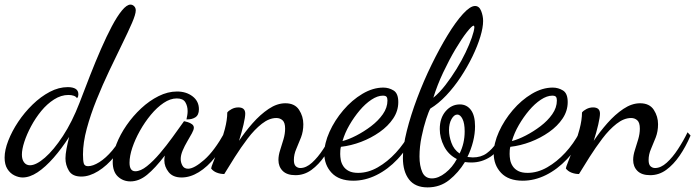

<svg xmlns="http://www.w3.org/2000/svg" viewBox="-36 -740 3016 833"><path d="M62 30Q45 30 26.5 21Q8 12 -4 -7Q-16 -26 -16 -56Q-16 -89 0 -130Q16 -171 43 -211.5Q70 -252 105.5 -286.5Q141 -321 180 -341.5Q219 -362 258 -362Q280 -362 292 -354.5Q304 -347 304 -331Q304 -327 303 -322.5Q302 -318 298 -314Q294 -321 284 -324.5Q274 -328 261 -328Q229 -328 198.5 -308.5Q168 -289 143 -258.5Q118 -228 99 -192.5Q80 -157 69.5 -124.5Q59 -92 59 -69Q59 -48 68.5 -35.5Q78 -23 94 -23Q121 -23 159 -56Q197 -89 237 -150Q277 -211 309 -294Q331 -352 354.5 -412Q378 -472 402 -527Q426 -582 449 -625.5Q472 -669 493 -694.5Q514 -720 530 -720Q539 -720 546 -713Q553 -706 553 -695Q553 -678 536.5 -640Q520 -602 494 -549Q468 -496 438.5 -434Q409 -372 383 -307.5Q357 -243 340.5 -182Q324 -121 324 -70Q324 -43 327.5 -31Q331 -19 346 -19Q367 -19 395 -36.5Q423 -54 451 -87Q479 -120 500 -167L515 -155Q495 -103 461.5 -62Q428 -21 390 2.5Q352 26 317 26Q278 26 263 1Q248 -24 248 -53Q248 -70 252.5 -94Q257 -118 264 -146Q232 -96 196.5 -55.5Q161 -15 127 7.5Q93 30 62 30Z M530 47Q498 47 475.5 26Q453 5 453 -38Q453 -73 469 -114.5Q485 -156 513 -196.5Q541 -237 576.5 -270Q612 -303 652 -323Q692 -343 732 -343Q772 -343 799.5 -322Q827 -301 827 -266Q827 -241 811.5 -231Q796 -221 773 -222Q775 -231 776.5 -240Q778 -249 778 -258Q778 -280 768 -296.5Q758 -313 731 -313Q703 -313 674 -293.5Q645 -274 618.5 -242Q592 -210 571 -172.5Q550 -135 538 -99Q526 -63 526 -34Q526 3 551 3Q574 3 601.5 -19Q629 -41 657.5 -74.5Q686 -108 712 -144Q738 -180 758 -208Q761 -214 764 -214Q769 -213 779 -210Q789 -207 797 -201Q805 -195 805 -186Q805 -177 796.5 -161.5Q788 -146 776.5 -126.5Q765 -107 756.5 -87Q748 -67 748 -50Q748 -35 755.5 -21.5Q763 -8 780 -8Q806 -8 850 -46.5Q894 -85 939 -166L952 -153Q930 -99 897 -57.5Q864 -16 826.5 7Q789 30 752 30Q714 30 695.5 6.5Q677 -17 677 -44Q677 -49 677.5 -54Q678 -59 679 -65Q637 -10 602 18.5Q567 47 530 47Z M1246 20Q1209 20 1190.5 1.5Q1172 -17 1172 -46Q1172 -66 1179.5 -89Q1187 -112 1194 -136Q1201 -160 1201 -182Q1201 -208 1190 -218Q1179 -228 1163 -228Q1132 -228 1100 -203Q1068 -178 1038.5 -139Q1009 -100 983 -59Q957 -18 937 15Q920 15 904.5 9Q889 3 880 -9Q880 -14 890.5 -40Q901 -66 915 -103Q929 -140 939.5 -180Q950 -220 950 -252Q956 -260 969.5 -267Q983 -274 998 -274Q1028 -274 1028 -247Q1028 -232 1020.5 -199.5Q1013 -167 1001 -129Q1027 -168 1060 -205.5Q1093 -243 1129.5 -267.5Q1166 -292 1202 -292Q1243 -292 1261.5 -263.5Q1280 -235 1280 -201Q1280 -170 1270 -144Q1260 -118 1249.5 -94Q1239 -70 1239 -46Q1239 -26 1247.5 -18.5Q1256 -11 1267 -11Q1292 -11 1317.5 -34Q1343 -57 1366.5 -93Q1390 -129 1408 -166L1421 -152Q1400 -103 1373.5 -64.5Q1347 -26 1315.5 -3Q1284 20 1246 20Z M1497 44Q1435 44 1403 10Q1371 -24 1371 -74Q1371 -118 1393.5 -168Q1416 -218 1453.5 -262Q1491 -306 1536.5 -333Q1582 -360 1627 -360Q1651 -360 1671.5 -347.5Q1692 -335 1692 -297Q1692 -259 1670 -226Q1648 -193 1611 -167Q1574 -141 1530.5 -124.5Q1487 -108 1443 -103Q1441 -95 1440.5 -87.5Q1440 -80 1440 -72Q1440 -60 1442.5 -46Q1445 -32 1453.5 -19Q1462 -6 1477.5 2Q1493 10 1518 10Q1561 10 1603 -14Q1645 -38 1681.5 -77.5Q1718 -117 1743 -165L1758 -154Q1731 -94 1689 -49.5Q1647 -5 1597.5 19.5Q1548 44 1497 44ZM1450 -128Q1477 -135 1510 -152Q1543 -169 1574 -192.5Q1605 -216 1625 -244.5Q1645 -273 1645 -304Q1645 -315 1641 -320Q1637 -325 1625 -325Q1602 -325 1575.5 -307.5Q1549 -290 1524.5 -261Q1500 -232 1480 -197.5Q1460 -163 1450 -128Z M1819 73Q1765 73 1738.5 38.5Q1712 4 1712 -55Q1712 -105 1729 -172.5Q1746 -240 1774 -314.5Q1802 -389 1836.5 -459.5Q1871 -530 1906 -587.5Q1941 -645 1972.5 -679.5Q2004 -714 2025 -714Q2043 -714 2051.5 -692.5Q2060 -671 2060 -649Q2060 -621 2048 -581Q2036 -541 2014 -495.5Q1992 -450 1963 -406Q1934 -362 1900 -326Q1866 -290 1831 -269Q1824 -257 1813 -223.5Q1802 -190 1793 -146.5Q1784 -103 1784 -61Q1784 -21 1796 6.5Q1808 34 1838 34Q1866 34 1896.5 10Q1927 -14 1946 -50Q1909 -69 1890.5 -105.5Q1872 -142 1872 -180Q1872 -228 1897.5 -257.5Q1923 -287 1959 -287Q1989 -287 2007 -263Q2025 -239 2025 -192Q2025 -160 2016.5 -126Q2008 -92 1992 -59Q1998 -59 2003.5 -58Q2009 -57 2015 -57Q2051 -57 2075.5 -75Q2100 -93 2116.5 -118.5Q2133 -144 2144 -167L2157 -151Q2130 -85 2092 -60Q2054 -35 2009 -35Q2002 -35 1995 -35.5Q1988 -36 1981 -37Q1953 9 1913 41Q1873 73 1819 73ZM1958 -74Q1969 -96 1974.5 -120Q1980 -144 1980 -170Q1980 -205 1970.5 -224Q1961 -243 1948 -243Q1934 -243 1923 -223.5Q1912 -204 1912 -175Q1912 -150 1922.5 -120.5Q1933 -91 1958 -74ZM1844 -316Q1871 -338 1896.5 -371Q1922 -404 1944.5 -440.5Q1967 -477 1984 -512.5Q2001 -548 2011 -577Q2021 -606 2022 -621Q2022 -625 2021 -626.5Q2020 -628 2019 -629Q2011 -628 1989 -600Q1967 -572 1940 -526.5Q1913 -481 1887 -426Q1861 -371 1844 -316Z M2232 44Q2170 44 2138 10Q2106 -24 2106 -74Q2106 -118 2128.5 -168Q2151 -218 2188.5 -262Q2226 -306 2271.5 -333Q2317 -360 2362 -360Q2386 -360 2406.5 -347.5Q2427 -335 2427 -297Q2427 -259 2405 -226Q2383 -193 2346 -167Q2309 -141 2265.5 -124.5Q2222 -108 2178 -103Q2176 -95 2175.5 -87.5Q2175 -80 2175 -72Q2175 -60 2177.5 -46Q2180 -32 2188.5 -19Q2197 -6 2212.5 2Q2228 10 2253 10Q2296 10 2338 -14Q2380 -38 2416.5 -77.5Q2453 -117 2478 -165L2493 -154Q2466 -94 2424 -49.5Q2382 -5 2332.5 19.5Q2283 44 2232 44ZM2185 -128Q2212 -135 2245 -152Q2278 -169 2309 -192.5Q2340 -216 2360 -244.5Q2380 -273 2380 -304Q2380 -315 2376 -320Q2372 -325 2360 -325Q2337 -325 2310.5 -307.5Q2284 -290 2259.5 -261Q2235 -232 2215 -197.5Q2195 -163 2185 -128Z M2785 20Q2748 20 2729.5 1.5Q2711 -17 2711 -46Q2711 -66 2718.5 -89Q2726 -112 2733 -136Q2740 -160 2740 -182Q2740 -208 2729 -218Q2718 -228 2702 -228Q2671 -228 2639 -203Q2607 -178 2577.5 -139Q2548 -100 2522 -59Q2496 -18 2476 15Q2459 15 2443.5 9Q2428 3 2419 -9Q2419 -14 2429.5 -40Q2440 -66 2454 -103Q2468 -140 2478.5 -180Q2489 -220 2489 -252Q2495 -260 2508.5 -267Q2522 -274 2537 -274Q2567 -274 2567 -247Q2567 -232 2559.5 -199.5Q2552 -167 2540 -129Q2566 -168 2599 -205.5Q2632 -243 2668.5 -267.5Q2705 -292 2741 -292Q2782 -292 2800.5 -263.5Q2819 -235 2819 -201Q2819 -170 2809 -144Q2799 -118 2788.5 -94Q2778 -70 2778 -46Q2778 -26 2786.5 -18.5Q2795 -11 2806 -11Q2831 -11 2856.5 -34Q2882 -57 2905.5 -93Q2929 -129 2947 -166L2960 -152Q2939 -103 2912.5 -64.5Q2886 -26 2854.5 -3Q2823 20 2785 20Z"/></svg>

Font: Dancing Script Medium
Style: Regular
Weight: 500
Designer: Pablo Impallari
Foundry: Pablo Impallari
Version: Version 2.000